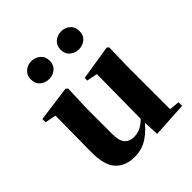

<svg xmlns="http://www.w3.org/2000/svg" viewBox="-221 -966 1133 1133"><g transform="rotate(-45 345.5 -399.0)"><path d="M253 17Q178 17 134.5 -29Q91 -75 92 -189L95 -505L129 -480L26 -500V-527L248 -557L261 -547L255 -393V-174Q255 -114 276.5 -91.5Q298 -69 335 -69Q376 -69 411 -95Q446 -121 472 -160L511 -103H453Q416 -51 366.5 -17Q317 17 253 17ZM443 14 437 -107V-110L441 -487L374 -500V-522L593 -557L604 -547L600 -393V-35L664 -29V1ZM221 -665Q190 -665 166.5 -684.5Q143 -704 143 -740Q143 -775 166.5 -795Q190 -815 221 -815Q253 -815 276.5 -795Q300 -775 300 -740Q300 -704 276.5 -684.5Q253 -665 221 -665ZM470 -665Q439 -665 415 -684.5Q391 -704 391 -740Q391 -775 415 -795Q439 -815 470 -815Q502 -815 525 -795Q548 -775 548 -740Q548 -704 525 -684.5Q502 -665 470 -665Z"/></g></svg>

Font: Noto Serif SC ExtraLight Black
Style: Regular
Weight: 900
Version: Version 2.002-H1;hotconv 1.1.0;makeotfexe 2.6.0